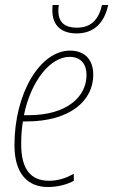

<svg xmlns="http://www.w3.org/2000/svg" viewBox="-20 -740 454 770"><path d="M287 -606C356 -606 398 -647 414 -720H389C377 -666 349 -629 288 -629C241 -629 214 -649 214 -698C214 -704 214 -710 216 -720H191C190 -711 190 -704 190 -698C190 -636 228 -606 287 -606ZM172 10C216 10 253 -2 276 -15V-43C249 -28 216 -15 177 -15C103 -15 65 -62 65 -161C65 -195 67 -226 72 -253H86C261 -253 354 -336 354 -440C354 -505 316 -537 261 -537C140 -537 38 -365 38 -158C38 -41 93 10 172 10ZM94 -278H76C103 -413 181 -512 259 -512C304 -512 327 -483 327 -439C327 -354 251 -278 94 -278Z"/></svg>

Font: Noto Sans Condensed Thin
Style: Italic
Weight: 100
Width: 3
Italic angle: -12°
Designer: Monotype Design Team
Foundry: Monotype Imaging Inc.
Version: Version 2.013